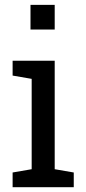

<svg xmlns="http://www.w3.org/2000/svg" viewBox="-20 -782 358 802"><path d="M208.5 -761.7V-658.7H107.4V-761.7ZM32.7 -466.3V-528.3H208.5V-75.2L288.1 -61.5V0H32.7V-61.5L112.3 -75.2V-452.6Z"/></svg>

Font: Suwannaphum
Style: Regular
Weight: 400
Designer: Danh Hong
Version: Version 8.002; ttfautohint (v1.8.3)